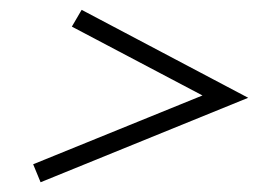

<svg xmlns="http://www.w3.org/2000/svg" viewBox="-20 -488 534 396"><path d="M63.7 -112.1 48.4 -149.2 397.6 -291.1 128.2 -433.1 148.4 -467.7 491.9 -286.3Z"/></svg>

Font: Playfair 5pt SemiExpanded Light 12pt
Style: Italic
Weight: 300
Italic angle: -15.6°
Version: Version 2.000;gftools[0.9.28]